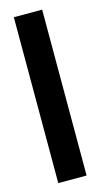

<svg xmlns="http://www.w3.org/2000/svg" viewBox="-99 -633 357 668"><g transform="rotate(-15 79.5 -299.0)"><path d="M24.5 0V-597.5H126.5V0Z"/></g></svg>

Font: Anybody Condensed Medium
Style: Regular
Weight: 500
Width: 3
Designer: Tyler Finck
Foundry: Etcetera Type Company
Version: Version 1.010; ttfautohint (v1.8.3) -l 8 -r 50 -G 200 -x 14 